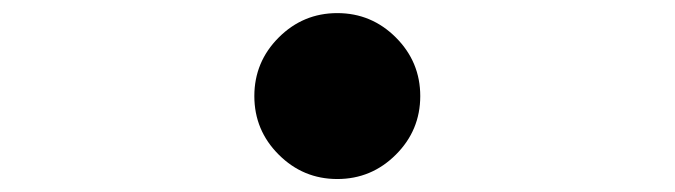

<svg xmlns="http://www.w3.org/2000/svg" viewBox="-20 -528 1040 296"><path d="M409.7 -289.6Q372.1 -327.1 372.1 -379.9Q372.1 -432.6 409.7 -470.2Q447.3 -507.8 500 -507.8Q552.7 -507.8 590.3 -470.2Q627.9 -432.6 627.9 -379.9Q627.9 -327.1 590.3 -289.6Q552.7 -252 500 -252Q447.3 -252 409.7 -289.6Z"/></svg>

Font: GenEi Gothic M Regular
Style: Bold
Weight: 700
Designer: o_tamon (Modified); [Source Han Sans]
Ryoko NISHIZUKA  (kana & ideographs); Paul D. Hunt (Latin, Greek & Cyrillic); Wenl
Version: Version 1.1a;Original Version 1.004